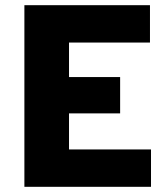

<svg xmlns="http://www.w3.org/2000/svg" viewBox="-20 -720 640 740"><path d="M74 0V-700H558V-556H246V-423H443V-283H246V-144H562V0Z"/></svg>

Font: Red Hat Mono
Style: Bold
Weight: 700
Monospace: yes
Designer: Pentagram, MCKL
Foundry: Pentagram, MCKL
Version: Version 1.023; ttfautohint (v1.8.3)